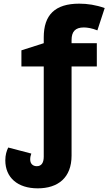

<svg xmlns="http://www.w3.org/2000/svg" viewBox="-20 -785 603 1049"><path d="M186 244C297 244 371 186 371 65V-422H509V-549H371V-566C371 -612 391 -635 438 -635C456 -635 483 -631 512 -619L552 -741C504 -758 458 -765 413 -765C280 -765 219 -703 219 -581V-549L97 -510V-422H219V71C219 105 206 123 181 123C160 123 145 110 145 86C145 74 147 66 151 54L25 21C16 39 9 62 9 91C9 185 76 244 186 244Z"/></svg>

Font: Noto Sans Mono SemiCondensed ExtraBold
Style: Regular
Weight: 800
Width: 4
Designer: Monotype Design Team
Foundry: Monotype Imaging Inc.
Version: Version 2.014